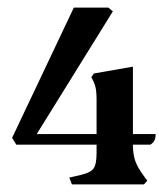

<svg xmlns="http://www.w3.org/2000/svg" viewBox="-20 -487 444 507"><path d="M391 -133Q391 -123 388 -116.5Q385 -110 377 -105H331Q331 -80 337 -62.5Q343 -45 360 -22L369 -10L360 0H170L163 -18L193 -25Q219 -31 227 -42Q235 -53 235 -83V-105H23L12 -123L175 -467H266L278 -457L77 -133H235V-224Q235 -245 232 -257.5Q229 -270 221 -283L228 -293L331 -311V-133Z"/></svg>

Font: Katibeh
Style: Regular
Weight: 400
Designer: Arabic design by Kourosh Beigpour, Latin design by Eduardo Tunni, engineering by Lasse Fister
Version: Version 1.0010g